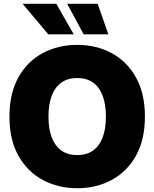

<svg xmlns="http://www.w3.org/2000/svg" viewBox="-20 -972 806 1002"><path d="M382.8 10.3Q283.7 10.3 203.4 -32.7Q123 -75.7 76.2 -159.2Q29.3 -242.7 29.3 -363.3Q29.3 -484.9 76.2 -568.6Q123 -652.3 203.4 -695.1Q283.7 -737.8 382.8 -737.8Q481.9 -737.8 562 -695.1Q642.1 -652.3 689.2 -568.6Q736.3 -484.9 736.3 -363.3Q736.3 -242.2 689.2 -158.7Q642.1 -75.2 562 -32.5Q481.9 10.3 382.8 10.3ZM382.8 -162.6Q431.6 -162.6 465.1 -186Q498.5 -209.5 515.6 -254.4Q532.7 -299.3 532.7 -363.3Q532.7 -427.7 515.6 -472.9Q498.5 -518.1 465.1 -541.5Q431.6 -564.9 382.8 -564.9Q334.5 -564.9 301 -541.5Q267.6 -518.1 250.2 -472.9Q232.9 -427.7 232.9 -363.3Q232.9 -299.3 250.2 -254.4Q267.6 -209.5 301 -186Q334.5 -162.6 382.8 -162.6ZM416.5 -793 330.6 -952.1H489.7L545.4 -793ZM231.9 -793 98.1 -952.1H273.9L364.7 -793Z"/></svg>

Font: Inter 20pt Black
Style: Regular
Weight: 900
Version: Version 4.001;git-66647c0bb